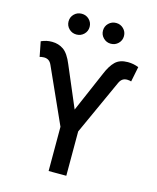

<svg xmlns="http://www.w3.org/2000/svg" viewBox="-135 -1033 918 1126"><g transform="rotate(15 324.0 -470.5)"><path d="M270 0V-268.6L119.6 -603Q111.8 -621.1 100.1 -628.9Q88.4 -636.7 71.8 -636.7Q65.4 -636.7 57.4 -635.5Q49.3 -634.3 45.9 -632.8L28.3 -723.1Q44.9 -730.5 60.3 -733.9Q75.7 -737.3 94.2 -737.3Q133.8 -737.3 164.3 -716.1Q194.8 -694.8 219.2 -634.8L324.2 -387.7L430.2 -633.3Q451.2 -684.6 478.3 -710.9Q505.4 -737.3 554.2 -737.3Q571.8 -737.3 587.9 -734.1Q604 -731 620.1 -724.6L601.6 -632.8Q599.1 -634.3 591.3 -635.5Q583.5 -636.7 576.2 -636.7Q560.1 -636.7 548.6 -628.7Q537.1 -620.6 529.3 -603L377.4 -269V0ZM428.2 -815.4Q401.9 -815.4 383.3 -834Q364.7 -852.5 364.7 -878.4Q364.7 -904.8 383.3 -923.1Q401.9 -941.4 428.7 -941.4Q455.1 -941.4 473.6 -923.1Q492.2 -904.8 492.2 -878.4Q492.2 -852.1 473.6 -833.7Q455.1 -815.4 428.2 -815.4ZM219.7 -815.4Q192.9 -815.4 174.3 -834Q155.8 -852.5 155.8 -878.4Q155.8 -904.8 174.3 -923.1Q192.9 -941.4 219.7 -941.4Q246.6 -941.4 265.1 -923.1Q283.7 -904.8 283.7 -878.4Q283.7 -852.1 265.1 -833.7Q246.6 -815.4 219.7 -815.4Z"/></g></svg>

Font: Inter 28pt Medium
Style: Regular
Weight: 500
Designer: Rasmus Andersson
Foundry: rsms
Version: Version 4.001;git-66647c0bb